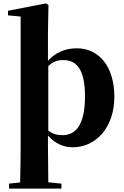

<svg xmlns="http://www.w3.org/2000/svg" viewBox="-20 -846 725 1125"><path d="M33 259H340V230L263 222L261 7V-52C303 -4 353 17 407 17C539 17 650 -96 650 -279C650 -463 554 -563 431 -563C366 -563 307 -541 261 -490V-656L264 -817L249 -826L27 -783V-756L101 -749V7C101 68 100 144 98 223L33 230ZM263 -459C295 -489 322 -494 351 -494C431 -494 478 -435 478 -282C478 -114 424 -54 346 -54C314 -54 288 -61 263 -81Z"/></svg>

Font: Source Han Serif KR Heavy
Style: Regular
Weight: 900
Designer: Ryoko NISHIZUKA 西塚涼子 (kana & ideographs); Frank Grießhammer (Latin, Greek & Cyrillic); Wenlong ZHANG 张文龙 (bopomofo); San
Foundry: Adobe
Version: Version 2.001;hotconv 1.1.0;makeotfexe 2.6.0